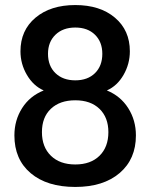

<svg xmlns="http://www.w3.org/2000/svg" viewBox="-20 -730 595 760"><path d="M37 -194Q37 -254 67.5 -302Q98 -350 153 -372Q112 -390 86.5 -433.5Q61 -477 61 -527Q61 -610 120.5 -660Q180 -710 278 -710Q376 -710 435 -660Q494 -610 494 -527Q494 -477 469 -433.5Q444 -390 403 -372Q457 -350 487.5 -302Q518 -254 518 -194Q518 -100 453.5 -45Q389 10 278 10Q166 10 101.5 -44.5Q37 -99 37 -194ZM385 -517Q385 -564 356 -592.5Q327 -621 278 -621Q229 -621 199.5 -592.5Q170 -564 170 -517Q170 -469 199.5 -440.5Q229 -412 278 -412Q327 -412 356 -440.5Q385 -469 385 -517ZM409 -207Q409 -265 374 -299Q339 -333 278 -333Q217 -333 181.5 -299.5Q146 -266 146 -207Q146 -148 181.5 -113.5Q217 -79 278 -79Q339 -79 374 -113.5Q409 -148 409 -207Z"/></svg>

Font: Sarabun Medium
Style: Regular
Weight: 500
Designer: Suppakit Chalermlarp | Katatrad Co.,Ltd.
Foundry: Cadson Demak Co.,Ltd.
Version: Version 1.000; ttfautohint (v1.6)